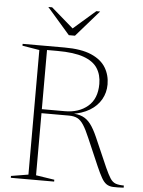

<svg xmlns="http://www.w3.org/2000/svg" viewBox="-59 -931 728 978"><g transform="rotate(5 305.0 -441.5)"><path d="M278.5 -362Q349.5 -362 395.2 -400.8Q441 -439.5 441 -515.5Q441 -562 419.5 -595.5Q398 -629 348.2 -646.8Q298.5 -664.5 213.5 -664.5H127.5L119.5 -685H248.5Q334 -685 385.5 -662.8Q437 -640.5 460 -602.2Q483 -564 483 -516.5Q483 -474.5 463 -439.5Q443 -404.5 404.8 -381.5Q366.5 -358.5 312 -351V-354Q347 -353.5 370 -343.2Q393 -333 411 -309.5Q429 -286 447 -245L513 -94Q529 -58.5 540.5 -40.8Q552 -23 567.8 -17Q583.5 -11 610.5 -11V0Q577 2 556.5 1Q536 0 522.2 -9.5Q508.5 -19 496.8 -39.8Q485 -60.5 469 -97L408.5 -237Q391 -278.5 376.2 -301.2Q361.5 -324 344.2 -332.8Q327 -341.5 301 -341.5H133L130 -362ZM160.5 -685V-24L255 -9.5V0H33.5V-9.5L121.5 -24V-661L34 -675.5V-685ZM291 -776.5H270.5L393.5 -883.5H413L296 -749.5H264.5L148 -883.5H167.5Z"/></g></svg>

Font: Newsreader 36pt ExtraLight
Style: Regular
Weight: 250
Designer: Hugues Gentile
Foundry: Production Type
Version: Version 1.003